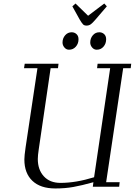

<svg xmlns="http://www.w3.org/2000/svg" viewBox="-20 -1066 769 1096"><path d="M117.2 -676.8 121.1 -702.1H314L311 -676.8H269L201.2 -213.9Q195.8 -178.2 195.8 -158.2Q195.8 -97.2 230.2 -59.6Q264.6 -22 325.2 -22Q413.1 -22 517.1 -54.2L608.9 -676.8H534.2L537.1 -702.1H729L726.1 -676.8H683.1L585.9 -25.9H663.1L660.2 0H509.8L513.2 -25.9Q446.8 -7.3 399.2 1.2Q351.6 9.8 295.9 9.8Q210.9 9.8 165 -33.7Q119.1 -77.1 119.1 -155.8Q119.1 -176.3 126 -224.1L193.8 -676.8ZM336.9 -823.2Q336.9 -847.2 351.8 -864.5Q366.7 -881.8 389.2 -881.8Q405.3 -881.8 416.7 -871.3Q428.2 -860.8 428.2 -841.8Q428.2 -816.9 412.8 -799.6Q397.5 -782.2 374 -782.2Q358.4 -782.2 347.7 -794.9Q336.9 -807.6 336.9 -823.2ZM393.1 -1029.8 411.1 -1045.9 482.9 -976.1 575.2 -1045.9 589.8 -1029.8 524.9 -954.1Q508.8 -935.1 498.3 -927.5Q487.8 -919.9 474.1 -919.9Q460.9 -919.9 454.1 -926.8Q447.3 -933.6 435.1 -954.1ZM495.1 -823.2Q495.1 -847.2 509.8 -864.5Q524.4 -881.8 546.9 -881.8Q563 -881.8 574.5 -871.3Q585.9 -860.8 585.9 -841.8Q585.9 -816.9 570.8 -799.6Q555.7 -782.2 532.2 -782.2Q516.6 -782.2 505.9 -794.9Q495.1 -807.6 495.1 -823.2Z"/></svg>

Font: Dehuti Alt
Style: Italic
Weight: 400
Version: Version 1.2